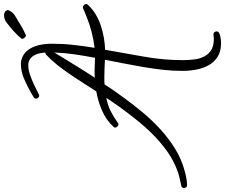

<svg xmlns="http://www.w3.org/2000/svg" viewBox="-248 -842 1124 959"><g transform="rotate(-90 314.5 -362.0)"><path d="M774.4 -493.2Q774.4 -489.3 771.5 -486.3Q751 -463.9 724.6 -447.8Q698.2 -431.6 668 -421.4Q637.7 -411.1 606.4 -405.8Q575.2 -400.4 545.9 -399.4Q529.3 -303.7 511.7 -206.1Q494.1 -108.4 494.1 -10.7Q494.1 17.6 497.6 45.4Q501 73.2 512.2 95.2Q523.4 117.2 544.4 130.4Q565.4 143.6 600.6 143.6Q606.4 143.6 611.8 142.6Q617.2 141.6 623 141.6Q629.9 141.6 633.8 146.5Q637.7 151.4 637.7 158.2Q637.7 165 630.4 169.4Q623 173.8 613.8 175.8Q604.5 177.7 594.7 178.7Q585 179.7 580.1 179.7Q538.1 179.7 511.2 162.6Q484.4 145.5 468.8 117.7Q453.1 89.8 446.8 55.2Q440.4 20.5 440.4 -13.7Q440.4 -60.5 445.8 -109.4Q451.2 -158.2 459.5 -207.5Q467.8 -256.8 477.5 -305.7Q487.3 -354.5 496.1 -400.4Q475.6 -401.4 455.1 -402.3Q434.6 -403.3 414.1 -403.3Q403.3 -403.3 393.6 -403.3Q383.8 -403.3 373 -402.3Q356.4 -376 338.4 -350.6Q320.3 -325.2 301.8 -299.8Q267.6 -252.9 228.5 -206.5Q189.5 -160.2 145 -120.1Q100.6 -80.1 49.8 -48.8Q-1 -17.6 -59.6 -2Q-76.2 2.9 -95.2 6.3Q-114.3 9.8 -131.8 9.8Q-137.7 9.8 -141.1 4.9Q-144.5 0 -144.5 -4.9Q-144.5 -16.6 -134.8 -18.6Q-113.3 -23.4 -93.8 -27.8Q-74.2 -32.2 -53.7 -40Q-2.9 -59.6 41 -91.3Q85 -123 123.5 -161.6Q162.1 -200.2 196.3 -243.2Q230.5 -286.1 261.7 -329.1Q273.4 -345.7 284.2 -361.3Q294.9 -377 305.7 -393.6Q267.6 -385.7 239.3 -371.6Q210.9 -357.4 179.7 -335Q177.7 -333 172.9 -333Q168 -333 162.6 -338.4Q157.2 -343.8 157.2 -348.6Q157.2 -353.5 160.2 -356.4Q193.4 -393.6 241.7 -414.6Q290 -435.5 337.9 -443.4Q357.4 -473.6 378.9 -507.3Q400.4 -541 423.3 -574.7Q446.3 -608.4 470.7 -639.2Q495.1 -669.9 521.5 -694.3Q527.3 -698.2 530.3 -698.2H532.2Q531.2 -712.9 527.8 -728Q524.4 -743.2 517.1 -755.4Q509.8 -767.6 498 -775.4Q486.3 -783.2 468.8 -783.2Q445.3 -783.2 420.4 -774.4Q395.5 -765.6 373.5 -755.4Q351.6 -745.1 335.9 -736.8Q320.3 -728.5 316.4 -728.5Q310.5 -728.5 306.2 -733.9Q301.8 -739.3 301.8 -744.1Q301.8 -751 308.6 -755.9Q313.5 -759.8 320.3 -763.2Q327.1 -766.6 333 -770.5Q365.2 -789.1 401.9 -804.7Q438.5 -820.3 477.5 -820.3Q485.4 -820.3 494.1 -817.9Q502.9 -815.4 509.8 -812.5Q529.3 -803.7 542.5 -787.1Q555.7 -770.5 563 -750.5Q570.3 -730.5 573.2 -708.5Q576.2 -686.5 576.2 -667Q576.2 -612.3 570.3 -559.1Q564.5 -505.9 555.7 -452.1Q596.7 -457 636.2 -467.3Q675.8 -477.5 713.9 -493.2Q724.6 -497.1 734.4 -501.5Q744.1 -505.9 754.9 -510.7H757.8Q763.7 -510.7 769 -505.4Q774.4 -500 774.4 -493.2ZM532.2 -653.3Q519.5 -631.8 500 -600.1Q480.5 -568.4 461.4 -537.6Q442.4 -506.8 426.8 -482.4Q411.1 -458 406.2 -451.2Q414.1 -451.2 422.4 -451.7Q430.7 -452.1 439.5 -452.1Q454.1 -452.1 469.2 -451.2Q484.4 -450.2 499 -450.2H505.9Q515.6 -501 522.9 -551.3Q530.3 -601.6 532.2 -653.3ZM744.1 -883.8Q735.4 -862.3 717.8 -850.6Q710.9 -845.7 704.1 -842.3Q697.3 -838.9 689.5 -834Q657.2 -812.5 618.2 -794.9Q612.3 -794.9 606.4 -801.3Q600.6 -807.6 600.6 -813.5Q600.6 -814.5 601.1 -815.4Q601.6 -816.4 601.6 -817.4Q619.1 -838.9 640.6 -857.9Q662.1 -877 684.6 -893.6Q700.2 -904.3 718.8 -904.3Q728.5 -904.3 735.8 -899.4Q743.2 -894.5 744.1 -883.8Z"/></g></svg>

Font: Calligraffitti
Style: Regular
Weight: 400
Designer: Dathan Boardman
Foundry: Open Window
Version: Version 1.002